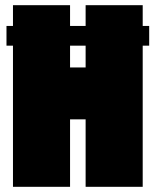

<svg xmlns="http://www.w3.org/2000/svg" viewBox="-20 -720 600 740"><path d="M5 -544V-620H555V-544ZM30 0V-700H250V-460H310V-700H530V0H310V-260H250V0Z"/></svg>

Font: Tektur Condensed Black
Style: Regular
Weight: 900
Width: 3
Designer: Adam Jagosz
Foundry: Adam Jagosz
Version: Version 1.005;gftools[0.9.30]